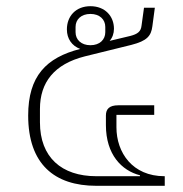

<svg xmlns="http://www.w3.org/2000/svg" viewBox="-20 -600 592 620"><path d="M291 0H512V-31H511C408 -31 356 -107 356 -189V-229H478V-260H362C333 -260 322 -248 322 -227V-196C322 -101 373 -49 432 -34V-31H291C179 -31 109 -92 109 -205V-248C109 -334 155 -393 254 -418L404 -455C455 -468 468 -484 472 -515L480 -575H445L437 -517C435 -498 424 -490 401 -484L334 -468C343 -478 348 -492 348 -507C348 -548 319 -580 272 -580C225 -580 196 -548 196 -505C196 -475 212 -452 239 -442C129 -414 71 -354 71 -227C71 -70 156 0 291 0ZM272 -454C242 -454 224 -472 224 -496V-513C224 -537 242 -555 272 -555C302 -555 320 -537 320 -513V-496C320 -472 302 -454 272 -454Z"/></svg>

Font: IBM Plex Thai ExtraLight
Style: Regular
Weight: 200
Designer: Mike Abbink, Paul van der Laan, Pieter van Rosmalen, Ben Mitchell, Mark Frömberg
Foundry: Bold Monday
Version: Version 1.0